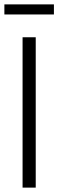

<svg xmlns="http://www.w3.org/2000/svg" viewBox="-29 -856 266 876"><path d="M74 0V-686H134V0ZM-9 -790V-836H217V-790Z"/></svg>

Font: Archivo Condensed ExtraLight
Style: Regular
Weight: 250
Width: 3
Designer: Hector Gatti
Foundry: Omnibus-Type
Version: Version 2.001